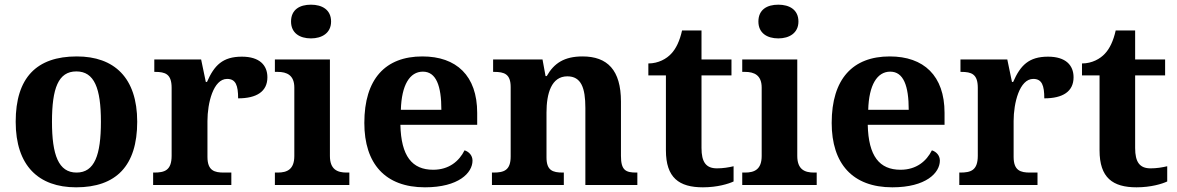

<svg xmlns="http://www.w3.org/2000/svg" viewBox="-20 -790 5025 820"><path d="M305 10C476 10 566 -82 566 -270C566 -458 468 -549 308 -549C136 -549 47 -458 47 -270C47 -82 145 10 305 10ZM307 -53C230 -53 202 -128 202 -270C202 -413 229 -485 306 -485C383 -485 411 -413 411 -270C411 -128 384 -53 307 -53Z M634 0H968V-53H936C896 -53 866 -61 866 -120V-273C866 -350 891 -453 950 -453C987 -453 997 -425 997 -370C1076 -370 1122 -399 1122 -460C1122 -511 1089 -548 1013 -548C931 -548 895 -511 864 -440H859L839 -536H639V-483H642C686 -483 713 -474 713 -415V-125C713 -62 683 -53 638 -53H634Z M1308 -626C1355 -626 1394 -649 1394 -698C1394 -749 1355 -770 1308 -770C1260 -770 1223 -749 1223 -698C1223 -649 1260 -626 1308 -626ZM1154 0H1472V-53H1460C1420 -53 1389 -67 1389 -124V-536H1154V-483H1166C1205 -483 1237 -469 1237 -416V-124C1237 -67 1207 -53 1166 -53H1154Z M1795 10C1939 10 1998 -52 1998 -104C1998 -126 1983 -142 1964 -148C1941 -102 1898 -65 1830 -65C1740 -65 1693 -123 1690 -257H2018V-308C2018 -467 1929 -549 1784 -549C1626 -549 1536 -453 1536 -265C1536 -91 1625 10 1795 10ZM1865 -321H1692C1695 -427 1730 -484 1786 -484C1843 -484 1865 -423 1865 -321Z M2081 0H2388V-53H2384C2340 -53 2314 -62 2314 -118V-309C2314 -391 2335 -464 2403 -464C2462 -464 2480 -415 2480 -329V0H2702V-53H2698C2653 -53 2632 -62 2632 -124V-356C2632 -491 2574 -549 2468 -549C2390 -549 2346 -520 2315 -465H2310L2297 -536H2086V-483H2090C2134 -483 2161 -474 2161 -418V-122C2161 -62 2132 -53 2087 -53H2081Z M2982 10C3044 10 3092 -5 3113 -15V-80C3092 -75 3068 -71 3042 -71C2995 -71 2976 -98 2976 -158V-468H3104V-536H2976V-660H2893C2883 -615 2867 -582 2847 -561C2827 -539 2792 -519 2749 -519V-468H2824V-148C2824 -31 2880 10 2982 10Z M3304 -626C3351 -626 3390 -649 3390 -698C3390 -749 3351 -770 3304 -770C3256 -770 3219 -749 3219 -698C3219 -649 3256 -626 3304 -626ZM3150 0H3468V-53H3456C3416 -53 3385 -67 3385 -124V-536H3150V-483H3162C3201 -483 3233 -469 3233 -416V-124C3233 -67 3203 -53 3162 -53H3150Z M3791 10C3935 10 3994 -52 3994 -104C3994 -126 3979 -142 3960 -148C3937 -102 3894 -65 3826 -65C3736 -65 3689 -123 3686 -257H4014V-308C4014 -467 3925 -549 3780 -549C3622 -549 3532 -453 3532 -265C3532 -91 3621 10 3791 10ZM3861 -321H3688C3691 -427 3726 -484 3782 -484C3839 -484 3861 -423 3861 -321Z M4077 0H4411V-53H4379C4339 -53 4309 -61 4309 -120V-273C4309 -350 4334 -453 4393 -453C4430 -453 4440 -425 4440 -370C4519 -370 4565 -399 4565 -460C4565 -511 4532 -548 4456 -548C4374 -548 4338 -511 4307 -440H4302L4282 -536H4082V-483H4085C4129 -483 4156 -474 4156 -415V-125C4156 -62 4126 -53 4081 -53H4077Z M4834 10C4896 10 4944 -5 4965 -15V-80C4944 -75 4920 -71 4894 -71C4847 -71 4828 -98 4828 -158V-468H4956V-536H4828V-660H4745C4735 -615 4719 -582 4699 -561C4679 -539 4644 -519 4601 -519V-468H4676V-148C4676 -31 4732 10 4834 10Z"/></svg>

Font: Noto Serif Malayalam
Style: Bold
Weight: 700
Designer: Indian type Foundry, Jelle Bosma, Monotype Design Team
Foundry: Monotype Imaging Inc.
Version: Version 2.104